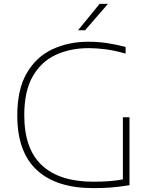

<svg xmlns="http://www.w3.org/2000/svg" viewBox="-20 -964 788 989"><path d="M461 5Q270 5 169.5 -88.2Q69 -181.5 69 -369Q69 -503 117.5 -586.8Q166 -670.5 249 -709.8Q332 -749 435 -749Q484.5 -749 530 -742.2Q575.5 -735.5 627 -722V-688Q568 -704.5 522.8 -710.2Q477.5 -716 437 -716Q342.5 -716 267.5 -681.5Q192.5 -647 148.8 -571Q105 -495 105 -371Q105 -197 195.8 -112.5Q286.5 -28 461 -28Q508 -28 544.8 -31Q581.5 -34 613 -40V-360H647V-10Q591 -1 549.2 2Q507.5 5 461 5ZM382 -808 493 -944H536L418 -808Z"/></svg>

Font: Encode Sans Exp Th
Style: Regular
Weight: 100
Width: 7
Designer: Multiple Designers
Foundry: Impallari Type
Version: Version 3.002; ttfautohint (v1.8.3) -l 8 -r 50 -G 200 -x 14 